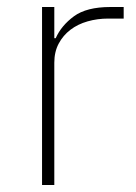

<svg xmlns="http://www.w3.org/2000/svg" viewBox="-20 -528 387 548"><path d="M100 0V-508H135V-419H139Q155 -455 191 -481.5Q227 -508 295 -508H333V-475H289Q258 -475 230 -467Q202 -459 181 -443Q160 -427 147.5 -403.5Q135 -380 135 -349V0Z"/></svg>

Font: IBM Plex Sans KR ExtLt
Style: Regular
Weight: 200
Designer: Mike Abbink; Paul van der Laan; Pieter van Rosmalen; Wujin Sim; Chorong Kim; Dohee Lee;
Foundry: Sandoll Inc.
Version: Version 1.002